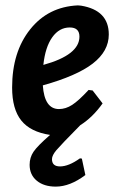

<svg xmlns="http://www.w3.org/2000/svg" viewBox="-20 -494 445 713"><path d="M187 199Q143 199 116.5 177Q90 155 90 118Q90 91 104.5 69.5Q119 48 166 7Q93 -4 59 -46.5Q25 -89 25 -169Q25 -301 92 -385Q159 -469 269 -474L281 -473Q384 -456 384 -366Q384 -304 324.5 -258Q265 -212 139 -177Q145 -89 199 -89Q224 -89 248 -104.5Q272 -120 309 -160L324 -158L361 -110Q324 -58 278 -29Q206 44 189.5 63.5Q173 83 173 97Q173 124 203 124Q235 124 277 94L284 95L297 156Q240 199 187 199ZM239 -392Q200 -392 174 -355.5Q148 -319 141 -253Q275 -290 275 -358Q275 -392 239 -392Z"/></svg>

Font: Alegreya Sans
Style: Bold Italic
Weight: 700
Italic angle: -7°
Designer: Juan Pablo del Peral
Foundry: Huerta Tipografica
Version: Version 2.007